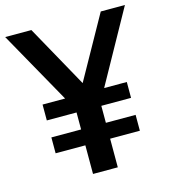

<svg xmlns="http://www.w3.org/2000/svg" viewBox="-128 -828 812 917"><g transform="rotate(-15 278.0 -370.0)"><path d="M71.5 -141.5V-220H218.5V-304H71.5V-382.5H183L-17.5 -740H112L283 -432L455 -740H574.5L376 -382.5H488V-304H341V-220H488V-141.5H341V0H218.5V-141.5Z"/></g></svg>

Font: Encode Sans Cnd SmBold
Style: Regular
Weight: 600
Width: 3
Designer: Multiple Designers
Foundry: Impallari Type
Version: Version 3.002; ttfautohint (v1.8.3) -l 8 -r 50 -G 200 -x 14 